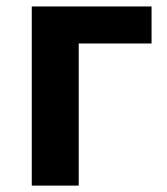

<svg xmlns="http://www.w3.org/2000/svg" viewBox="-20 -580 523 600"><path d="M79.3 0V-559.8H453.6V-444.1H226V0Z"/></svg>

Font: Noto Sans TC
Style: Regular
Weight: 100
Designer: Ryoko NISHIZUKA 西塚涼子 (kana, bopomofo & ideographs); Paul D. Hunt (Latin, Greek & Cyrillic); Sandoll Communications 산돌커뮤니
Foundry: Adobe
Version: Version 2.004;hotconv 1.0.118;makeotfexe 2.5.65603